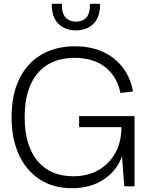

<svg xmlns="http://www.w3.org/2000/svg" viewBox="-20 -982 800 1012"><path d="M359 10Q260 10 188.5 -37Q117 -84 79 -168Q41 -252 41 -364Q41 -484 82.5 -567.5Q124 -651 199 -694.5Q274 -738 374 -738Q459 -738 523 -708.5Q587 -679 627.5 -625.5Q668 -572 681 -500L615 -492Q596 -581 533.5 -629Q471 -677 374 -677Q247 -677 178.5 -596Q110 -515 110 -365Q110 -215 177.5 -134Q245 -53 366 -53Q442 -53 499 -85.5Q556 -118 588 -176Q620 -234 620 -312H397V-370H689V0H635L623 -158Q596 -82 526.5 -36Q457 10 359 10ZM380 -822Q321 -822 286.5 -858Q252 -894 253 -962H306Q305 -912 325.5 -890Q346 -868 380 -868Q457 -868 454 -962H507Q509 -894 474 -858Q439 -822 380 -822Z"/></svg>

Font: BDO Grotesk Light
Style: Regular
Weight: 300
Designer: Deni Anggara
Foundry: Lokal Container
Version: Version 2.000